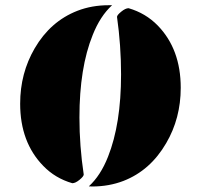

<svg xmlns="http://www.w3.org/2000/svg" viewBox="-20 -690 754 721"><path d="M313.5 9.8Q357.9 -30.8 385.7 -101.6Q434.6 -224.6 434.6 -410.6Q434.6 -519.5 419.4 -626.5Q419.4 -633.3 435.3 -646.2Q451.2 -659.2 462.9 -659.2Q526.9 -640.6 572.3 -594.2Q658.7 -505.4 658.7 -360.4Q658.7 -245.6 604 -152.3Q544.4 -49.8 443.8 -10.7Q389.2 10.3 326.2 10.3Q324.2 10.3 319.8 10Q315.4 9.8 313.5 9.8ZM400.9 -670.4Q356.4 -629.9 328.1 -558.6Q278.3 -435.5 278.3 -249Q278.3 -141.6 294.4 -34.7Q294.4 -27.8 278.8 -14.9Q263.2 -2 251.5 -2Q187.5 -20.5 142.6 -66.9Q55.7 -155.8 55.7 -300.8Q55.7 -415 110.4 -508.8Q169.4 -609.9 270.5 -649.4Q324.7 -670.4 388.2 -670.4Z"/></svg>

Font: Emblema One
Style: Regular
Weight: 400
Designer: Riccardo De Franceschi
Foundry: Riccardo De Franceschi
Version: Version 1.003